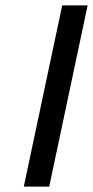

<svg xmlns="http://www.w3.org/2000/svg" viewBox="-20 -690 344 710"><path d="M210 -670 68 0H162L304 -670Z"/></svg>

Font: LT Wave Text Italic
Style: Regular
Weight: 400
Designer: Daniel Lyons
Version: Version 2.5 (Glyphs App)